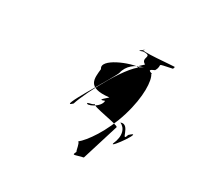

<svg xmlns="http://www.w3.org/2000/svg" viewBox="-123 -727 852 830"><g transform="rotate(30 303.0 -312.0)"><path d="M254 -418C226 -456 349 -507 401 -508C357 -491 419 -535 408 -531C375 -550 428 -577 374 -575C330 -558 388 -589 377 -585C332 -567 537 -589 526 -585L523 -575C436 -556 482 -571 459 -531C414 -513 465 -513 453 -508C469 -485 475 -408 443 -303C411 -198 355 -122 325 -98C334 -94 336 -63 341 -55C329 -30 337 -40 381 -50L438 -234C441 -245 300 -262 308 -274C298 -266 288 -267 276 -262C273 -246 338 -274 338 -308C293 -290 356 -334 345 -330C239 -318 249 -368 254 -418ZM226 -230C246 -295 354 -503 413 -517C374 -510 339 -483 331 -443C318 -408 166 -172 226 -230ZM442 -260C469 -248 482 -214 460 -166C454 -138 557 -286 498 -230C483 -180 487 -278 442 -260Z"/></g></svg>

Font: Zinc
Style: Obl
Weight: 400
Version: Version 1